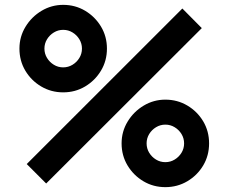

<svg xmlns="http://www.w3.org/2000/svg" viewBox="-20 -755 940 790"><path d="M170 0 90 -80 730.3 -720 810.3 -639.3ZM660.3 15Q610.8 15 570.1 -9.2Q529.3 -33.5 504.8 -74.2Q480.3 -115 480.3 -165Q480.3 -214 505.3 -255Q530.3 -296 571.3 -320.5Q612.3 -345 660.3 -345Q709.8 -345 750.8 -320.8Q791.8 -296.5 816.1 -255.8Q840.3 -215 840.3 -165Q840.3 -115 816.1 -74.2Q791.8 -33.5 750.8 -9.2Q709.8 15 660.3 15ZM660.3 -87.8Q681.2 -87.8 698.7 -98.5Q716.2 -109.1 726.9 -126.6Q737.5 -144.1 737.5 -165Q737.5 -185.8 726.9 -203.4Q716.2 -220.9 698.7 -231.5Q681.2 -242.2 660.4 -242.2Q639.5 -242.2 622 -231.5Q604.5 -220.9 593.8 -203.4Q583.2 -185.9 583.2 -165Q583.2 -144.2 593.8 -126.6Q604.5 -109.1 621.9 -98.5Q639.3 -87.8 660.3 -87.8ZM240 -375Q190.5 -375 149.5 -399.2Q108.5 -423.5 84.2 -464.2Q60 -505 60 -555Q60 -604 85 -645Q110 -686 151 -710.5Q192 -735 240 -735Q289.5 -735 330.2 -710.8Q371 -686.5 395.5 -645.8Q420 -605 420 -555Q420 -505 395.5 -464.2Q371 -423.5 330.2 -399.2Q289.5 -375 240 -375ZM239.9 -477.8Q260.8 -477.8 278.4 -488.5Q295.9 -499.1 306.5 -516.6Q317.2 -534.1 317.2 -555Q317.2 -575.8 306.5 -593.4Q295.9 -610.9 278.4 -621.5Q260.9 -632.2 240 -632.2Q219.2 -632.2 201.7 -621.5Q184.2 -610.9 173.5 -593.4Q162.8 -575.9 162.8 -555Q162.8 -534.2 173.5 -516.6Q184.2 -499.1 201.6 -488.5Q219 -477.8 239.9 -477.8Z"/></svg>

Font: Manrope ExtraLight
Style: Regular
Weight: 200
Designer: Mikhail Sharanda
Foundry: Mikhail Sharanda
Version: Version 4.505